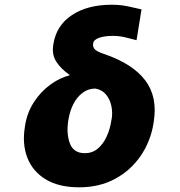

<svg xmlns="http://www.w3.org/2000/svg" viewBox="-20 -793 770 823"><path d="M208.8 -603.7Q221.2 -683.6 288.2 -728.2Q355.1 -772.7 458.8 -772.7Q484.4 -772.7 503.2 -770.1Q522 -767.4 541.2 -763Q560.4 -758.5 586.6 -752.8L565.3 -620.7Q546.9 -625 520.2 -632.1Q493.6 -639.2 463.1 -639.2Q428.6 -639.2 404.8 -630.9Q381 -622.5 379.3 -606.5Q376.8 -594.8 384.4 -583.8Q392 -572.8 427.6 -561.1Q548.7 -519.5 602.3 -448.9Q655.9 -378.2 639.2 -272.7L637.8 -262.8Q625 -186.1 582.6 -124.3Q540.1 -62.5 473.2 -26.3Q406.2 9.9 319.6 9.9Q232.2 9.9 176.1 -24.1Q120 -58.2 97.3 -116.8Q74.6 -175.4 86.6 -248.6L88.1 -258.5Q97.3 -312.5 126.2 -356.5Q155.2 -400.6 195.5 -430Q235.8 -459.5 278.4 -470.2L277 -473Q241.5 -497.5 221.2 -528.8Q201 -560 208.8 -603.7ZM274.1 -284.1 272.7 -277Q263.8 -219.5 279.7 -177.9Q295.5 -136.4 343.8 -136.4Q375.7 -136.4 399 -155.9Q422.2 -175.4 437 -207.4Q451.7 -239.3 457.4 -277L458.8 -284.1Q463.1 -309.7 457.6 -337.5Q452.1 -365.4 435.5 -386.5Q419 -407.7 389.2 -413.4Q358 -413.4 334 -395.2Q310 -377.1 294.9 -347.7Q279.8 -318.2 274.1 -284.1Z"/></svg>

Font: Inter UI Black
Style: Italic
Weight: 900
Italic angle: -9.39999°
Designer: Rasmus Andersson
Foundry: rsms
Version: 3.2;8d6f07862